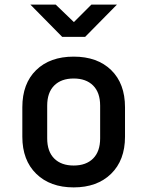

<svg xmlns="http://www.w3.org/2000/svg" viewBox="-20 -805 640 834"><path d="M300 9Q198 9 137.5 -50Q77 -109 77 -211V-339Q77 -442 137 -500.5Q197 -559 300 -559Q403 -559 463 -500.5Q523 -442 523 -339V-211Q523 -109 462.5 -50Q402 9 300 9ZM300 -86Q354 -86 384.5 -116.5Q415 -147 415 -204V-346Q415 -403 384.5 -433.5Q354 -464 300 -464Q246 -464 215.5 -433.5Q185 -403 185 -346V-204Q185 -147 215.5 -116.5Q246 -86 300 -86ZM250 -645 112 -785H222L301 -709L377 -785H488L350 -645Z"/></svg>

Font: JetBrains Mono SemiBold
Style: Regular
Weight: 472
Monospace: yes
Designer: Philipp Nurullin, Konstantin Bulenkov
Foundry: JetBrains
Version: Version 2.305; ttfautohint (v1.8.4.7-5d5b)